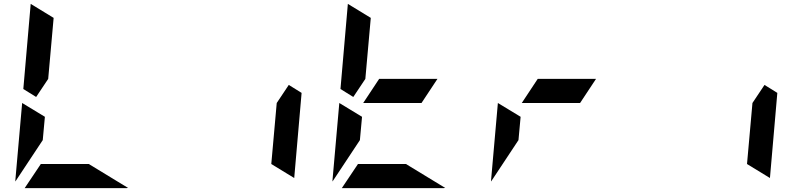

<svg xmlns="http://www.w3.org/2000/svg" viewBox="-20 -968 4120 988"><path d="M94 -438 211 -367 200 -247 59 -34V-41ZM166 -469 100 -510 138 -948 256 -876 228 -562ZM437 -124 639 -1Q638 -1 635.5 -0.5Q633 0 632 0H107L190 -124Z M1466 -531 1532 -490 1494 -52 1376 -124 1404 -438Z M1726 -438 1843 -367 1832 -247 1691 -34V-41ZM2149 -438H1849L1931 -562H2231ZM1798 -469 1732 -510 1770 -948 1888 -876 1860 -562ZM2069 -124 2271 -1Q2270 -1 2267.5 -0.5Q2265 0 2264 0H1739L1822 -124Z M2542 -438 2659 -367 2648 -247 2507 -34V-41ZM2965 -438H2665L2747 -562H3047Z M3914 -531 3980 -490 3942 -52 3824 -124 3852 -438Z"/></svg>

Font: DSEG7 Modern Mini
Style: Bold Italic
Weight: 700
Italic angle: -5°
Designer: Keshikan(Twitter:@keshinomi_88pro)
Version: Version 0.46